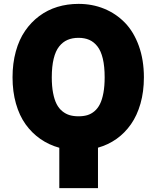

<svg xmlns="http://www.w3.org/2000/svg" viewBox="-20 -757 799 980"><path d="M714.5 -362.2Q714.5 -289.4 697.1 -228.3Q679.7 -167.3 648.4 -122.7Q617.2 -78.1 574.6 -47.9Q532 -17.8 480.1 -3.2V203.1H282.7V-2.8Q229.8 -17.4 186.3 -47.6Q142.8 -77.8 110.8 -122.3Q78.8 -166.9 61.4 -228.2Q44 -289.4 44 -362.2Q44 -433.6 60.7 -494.3Q77.4 -555 108 -599.4Q138.5 -643.8 180.4 -675.1Q222.3 -706.3 273.1 -721.8Q323.9 -737.2 380.7 -737.2Q451.3 -737.2 511.9 -712.4Q572.4 -687.5 617.5 -641.2Q662.6 -594.8 688.6 -522.9Q714.5 -451 714.5 -362.2ZM514.2 -362.2Q514.2 -418 504.8 -457.6Q495.4 -497.2 477.3 -520.2Q459.2 -543.3 435.5 -553.6Q411.9 -563.9 380.7 -563.9Q349.1 -563.9 324.8 -553.4Q300.4 -543 282 -519.9Q263.5 -496.8 253.9 -457Q244.3 -417.3 244.3 -362.2Q244.3 -317.1 250.9 -282.7Q257.5 -248.2 269 -225.9Q280.5 -203.5 298.1 -189.3Q315.7 -175.1 335.8 -169.2Q355.8 -163.4 380.7 -163.4Q405.9 -163.4 425.6 -169.2Q445.3 -175.1 462.2 -189.3Q479 -203.5 490.2 -225.9Q501.4 -248.2 507.8 -282.7Q514.2 -317.1 514.2 -362.2Z"/></svg>

Font: Karasuma Gothic
Style: Black
Weight: 900
Designer: Rasmus Andersson / Ryoko Nishizuka
Foundry: Genbu
Version: Version 1.00